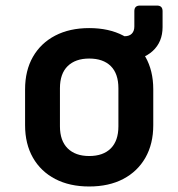

<svg xmlns="http://www.w3.org/2000/svg" viewBox="-20 -660 640 689"><path d="M377.9 -444.5V-530H427.1Q444.1 -530 453.1 -539.3Q462.1 -548.6 462.1 -565V-620Q462.1 -640 482.1 -640H543.4Q563.4 -640 563.4 -620V-562.9Q563.4 -509.4 528 -477Q492.5 -444.5 435 -444.5ZM300 9.2Q229.9 9.2 178.2 -17.7Q126.5 -44.6 98.2 -94.1Q70 -143.6 70 -210.8V-339.2Q70 -406.8 98.2 -456.1Q126.5 -505.4 178.2 -532.3Q229.9 -559.2 300 -559.2Q371.1 -559.2 422.3 -532.3Q473.5 -505.4 501.8 -456.1Q530 -406.8 530 -339.2V-210.8Q530 -143.6 501.8 -94.1Q473.5 -44.6 422.1 -17.7Q370.7 9.2 300 9.2ZM300 -100.1Q350.2 -100.1 377.6 -127.5Q404.9 -155 404.9 -206.7V-343.3Q404.9 -395.6 377.6 -422.8Q350.2 -449.9 300 -449.9Q250.8 -449.9 222.9 -422.8Q195.1 -395.6 195.1 -343.3V-206.7Q195.1 -155 222.9 -127.5Q250.8 -100.1 300 -100.1Z"/></svg>

Font: Pitagon Sans Mono
Style: Regular
Weight: 400
Monospace: yes
Designer: Travis Tran
Foundry: Pitagon
Version: Version 1.001;gftools[0.9.26]